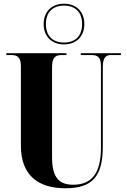

<svg xmlns="http://www.w3.org/2000/svg" viewBox="-20 -999 682 1029"><path d="M323 -761C384 -761 432 -799 432 -870C432 -941 384 -979 323 -979C262 -979 214 -941 214 -870C214 -799 262 -761 323 -761ZM323 -771C265 -771 226 -804 226 -870C226 -936 265 -969 323 -969C381 -969 420 -936 420 -870C420 -804 381 -771 323 -771ZM330 10C475 10 531 -53 531 -214V-641C531 -697 554 -704 574 -704H628V-714H413V-704H469C499 -704 521 -697 521 -645V-208C521 -68 470 -9 372 -9C300 -9 259 -44 259 -155V-641C259 -697 283 -704 312 -704H336V-714H14V-704H39C68 -704 92 -697 92 -645V-218C92 -54 191 10 330 10Z"/></svg>

Font: Noto Serif Display ExtraCondensed Black
Style: Regular
Weight: 900
Width: 2
Designer: Monotype Design Team
Foundry: Monotype Imaging Inc.
Version: Version 2.009